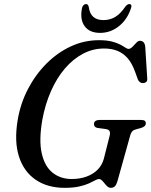

<svg xmlns="http://www.w3.org/2000/svg" viewBox="-20 -912 746 946"><path d="M467.5 -714Q505.5 -714 530.8 -707.5Q556 -701 572 -692.5Q588 -684 597.5 -677.5Q607 -671 613 -671Q620.5 -671 627.8 -677Q635 -683 641.8 -691Q648.5 -699 655.2 -705Q662 -711 669 -711Q680 -711 686.8 -704.2Q693.5 -697.5 695.5 -683L705.5 -525.5Q706.5 -513.5 700.5 -508.2Q694.5 -503 685.5 -502.5Q677 -502 670 -506.8Q663 -511.5 659.5 -520L645.5 -558.5Q630.5 -600.5 608.5 -625.5Q586.5 -650.5 557.8 -661.8Q529 -673 493 -673Q437.5 -673 388.5 -647Q339.5 -621 299.2 -573.8Q259 -526.5 230.8 -462.2Q202.5 -398 188.5 -321.5Q171 -220 185.8 -155.8Q200.5 -91.5 239.5 -60.8Q278.5 -30 333.5 -30Q373.5 -30 406 -41.8Q438.5 -53.5 460.8 -75.8Q483 -98 491.5 -129.5L519.5 -240Q524 -256 520.2 -265Q516.5 -274 501.5 -276L460.5 -281.5Q451 -283.5 447 -288.5Q443 -293.5 443 -300.5Q443 -310.5 450.2 -315.8Q457.5 -321 471 -321H675Q689 -321 694 -316.2Q699 -311.5 698.5 -303Q698 -295.5 691.8 -290Q685.5 -284.5 674.5 -281.5L651 -275Q638.5 -272 632.2 -265.5Q626 -259 622.5 -248L558 -17Q552.5 0 545 6.8Q537.5 13.5 525 13.5Q518.5 13.5 512.5 9.2Q506.5 5 501 -1.5Q495.5 -8 490 -14.8Q484.5 -21.5 479 -25.8Q473.5 -30 468 -30Q460.5 -30 448.8 -23.5Q437 -17 417.8 -8.2Q398.5 0.5 369.5 7Q340.5 13.5 298.5 13.5Q214.5 13.5 156 -26.2Q97.5 -66 73.5 -140.5Q49.5 -215 67 -320Q80.5 -401.5 117.5 -472.8Q154.5 -544 208.5 -598.2Q262.5 -652.5 328.5 -683.2Q394.5 -714 467.5 -714ZM489.5 -813Q522.5 -813 548.5 -829Q574.5 -845 597.5 -879.5Q603 -886 607.8 -889Q612.5 -892 617 -892Q624 -892 626.5 -886.5Q629 -881 625.5 -872Q607.5 -816 566 -783Q524.5 -750 473 -750Q421 -750 397 -783Q373 -816 384 -872Q386 -881 391.5 -886.5Q397 -892 404 -892Q409 -892 411.8 -889Q414.5 -886 417 -879.5Q421.5 -844.5 439.8 -828.8Q458 -813 489.5 -813Z"/></svg>

Font: Fraunces
Style: Italic
Weight: 400
Italic angle: -16°
Version: Version 1.000;[b76b70a41]